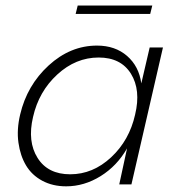

<svg xmlns="http://www.w3.org/2000/svg" viewBox="-20 -657 636 684"><path d="M249.5 -607.4 256.8 -637.2H522.5L515.1 -607.4ZM215.8 6.8Q167.5 6.8 130.4 -13.2Q93.3 -33.2 72.8 -67.6Q52.2 -102.1 45.7 -148.7Q39.1 -195.3 51.8 -249Q76.2 -353 153.3 -423.8Q230.5 -494.6 325.7 -494.6Q390.1 -494.6 432.6 -457.8Q475.1 -420.9 483.4 -359.9L513.2 -487.8H560.5L448.2 0H404.8L432.6 -128.4Q397 -65.9 338.4 -29.5Q279.8 6.8 215.8 6.8ZM230 -36.1Q311 -36.1 376 -96.7Q440.9 -157.2 461.4 -249Q482.4 -336.4 446.5 -394.3Q410.6 -452.1 331.5 -452.1Q250 -452.1 184.1 -391.6Q118.2 -331.1 97.7 -240.2Q77.1 -152.8 113.8 -94.5Q150.4 -36.1 230 -36.1Z"/></svg>

Font: HK Grotesk Light Legacy Italic
Style: Regular
Weight: 300
Italic angle: -13°
Designer: Alfredo Marco Pradil
Foundry: Hanken Design Co.
Version: Version 2.022;PS 002.022;hotconv 1.0.88;makeotf.lib2.5.64775